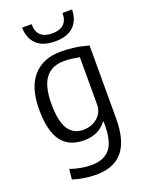

<svg xmlns="http://www.w3.org/2000/svg" viewBox="-178 -850 880 1155"><g transform="rotate(-20 262.0 -272.0)"><path d="M232 220Q194 220 156 214Q118 208 83 197L90 132Q160 156 225 156Q302 156 341.5 111.5Q381 67 382 -40V-66H378Q328 1 234 1Q137 1 89.5 -64Q42 -129 42 -266Q42 -405 105 -477Q168 -549 282 -549Q326 -549 368 -543.5Q410 -538 459 -524V-60Q459 16 444 69Q429 122 399.5 155.5Q370 189 328 204.5Q286 220 232 220ZM252 -60Q277 -60 300 -68Q323 -76 341 -91Q359 -106 369.5 -127Q380 -148 380 -175V-478Q352 -483 329 -486Q306 -489 281 -489Q203 -489 163 -436.5Q123 -384 123 -272Q123 -163 155 -111.5Q187 -60 252 -60ZM274 -618Q196 -618 156 -656.5Q116 -695 114 -764H175Q175 -716 200.5 -692.5Q226 -669 274 -669Q322 -669 347.5 -692.5Q373 -716 373 -764H434Q433 -695 392.5 -656.5Q352 -618 274 -618Z"/></g></svg>

Font: Encode Sans Condensed
Style: Regular
Weight: 400
Designer: Pablo Impallari, Andres Torresi
Foundry: Pablo Impallari, Andres Torresi
Version: Version 1.000; ttfautohint (v1.00) -l 8 -r 50 -G 200 -x 14 -